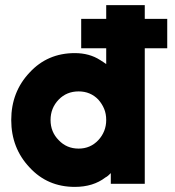

<svg xmlns="http://www.w3.org/2000/svg" viewBox="-20 -720 684 752"><path d="M288 -362Q241 -362 210 -330Q178 -297 178 -250Q178 -203 210 -171Q241 -138 288 -138Q334 -138 365 -171Q380 -187 388 -207Q396 -227 396 -250Q396 -274 388 -293.5Q380 -313 365 -330Q334 -362 288 -362ZM273 -512Q330 -512 372 -485Q379 -481 384.5 -477Q390 -473 396 -469V-700H547V0H414V-42Q409 -37 404 -32.5Q399 -28 393 -25Q345 12 273 12Q166 12 96 -64Q24 -140 24 -250Q24 -360 96 -436Q166 -512 273 -512ZM635 -531H298V-646H635Z"/></svg>

Font: Unageo
Style: ExtraBold
Weight: 800
Designer: Richard Sepsi
Foundry: Richard Sepsi
Version: Version 2.000